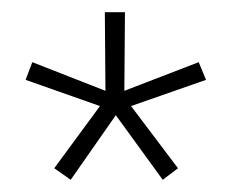

<svg xmlns="http://www.w3.org/2000/svg" viewBox="-20 -720 382 315"><path d="M33 -618 22 -589 144 -546 69 -444 96 -425 170 -531 247 -425 272 -444 195 -546 318 -589 306 -618 184 -571 185 -700H152L153 -571Z"/></svg>

Font: Advent Pro ExtraLight
Style: Regular
Weight: 250
Version: Version 3.000